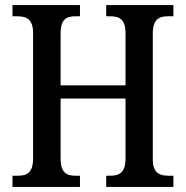

<svg xmlns="http://www.w3.org/2000/svg" viewBox="-20 -734 730 754"><path d="M29 0H294V-44H276C241 -44 218 -56 218 -112V-347H473V-113C473 -56 449 -44 413 -44H397V0H661V-44H640C606 -44 580 -55 580 -109V-602C580 -659 605 -670 640 -670H661V-714H397V-670H413C449 -670 473 -659 473 -602V-399H218V-602C218 -659 241 -670 276 -670H294V-714H29V-670H48C83 -670 110 -659 110 -604V-112C110 -56 86 -44 51 -44H29Z"/></svg>

Font: Noto Serif Bengali Condensed Medium
Style: Regular
Weight: 500
Width: 3
Designer: Juan Bruce, Universal Thirst, Indian Type Foundry and the Monotype Design Team.
Foundry: Monotype Imaging Inc.
Version: Version 2.003